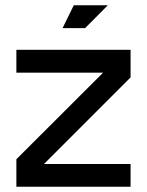

<svg xmlns="http://www.w3.org/2000/svg" viewBox="-20 -713 561 733"><path d="M478.5 -522.9V-417.5L147.9 -86.9H478.5V0H42.5V-105L373.5 -435.5H42.5V-522.9ZM218.8 -605.5 261.7 -692.9H391.6L304.7 -605.5Z"/></svg>

Font: Qaz
Style: Regular
Weight: 400
Designer: GGBotNet
Foundry: f0n7
Version: 0.70